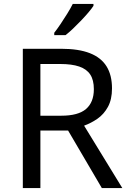

<svg xmlns="http://www.w3.org/2000/svg" viewBox="-20 -1015 662 984"><path d="M294 -765Q383 -765 440.5 -742.5Q498 -720 526 -675Q554 -630 554 -562Q554 -505 533 -467Q512 -429 479.5 -406.5Q447 -384 411 -371L607 -51H502L329 -346H187V-51H97V-765ZM289 -687H187V-422H294Q381 -422 421 -456.5Q461 -491 461 -558Q461 -605 442.5 -633Q424 -661 386 -674Q348 -687 289 -687ZM459 -985Q450 -971 433 -951Q416 -931 395.5 -909.5Q375 -888 354.5 -868.5Q334 -849 316 -835H258V-847Q273 -866 290.5 -892Q308 -918 325 -945.5Q342 -973 353 -995H459Z"/></svg>

Font: Noto Sans Tamil UI
Style: Regular
Weight: 400
Designer: Jelle Bosma - Monotype Design Team
Foundry: Monotype Imaging Inc.
Version: Version 2.004